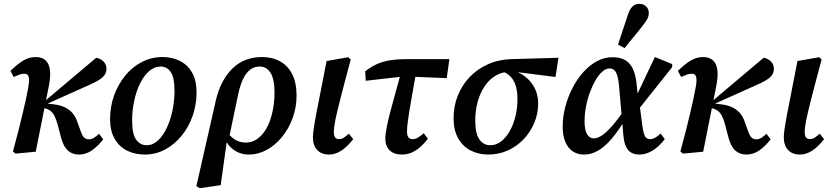

<svg xmlns="http://www.w3.org/2000/svg" viewBox="-20 -799 4384 1010"><path d="M48 -2Q65 -64 77 -111.5Q89 -159 98 -197Q107 -235 114.5 -268.5Q122 -302 128 -336Q133 -362 133 -378Q133 -394 127.5 -402.5Q122 -411 109 -411Q94 -411 82 -406.5Q70 -402 52 -394L35 -426Q75 -465 105 -482Q135 -499 168 -499Q200 -499 219 -482Q238 -465 242.5 -431.5Q247 -398 237 -347L168 -1L62 9ZM396 14Q361 14 338 -6Q315 -26 302 -72L285 -137Q272 -186 257 -204.5Q242 -223 217 -229L194 -234V-255H204L231 -280L486 -495Q509 -491 524.5 -475.5Q540 -460 540 -437Q540 -411 520 -392.5Q500 -374 447 -351L215 -247L221 -255L264 -250Q297 -246 321 -234.5Q345 -223 361.5 -204Q378 -185 387 -157L403 -113Q412 -85 422.5 -75.5Q433 -66 449 -66Q461 -66 474 -74Q487 -82 501 -95L523 -66Q495 -30 463.5 -8Q432 14 396 14Z M741 14Q690 14 648.5 -6.5Q607 -27 583 -69Q559 -111 559 -172Q559 -238 580 -296.5Q601 -355 638.5 -401Q676 -447 726.5 -473Q777 -499 835 -499Q887 -499 927.5 -478Q968 -457 991 -416Q1014 -375 1014 -313Q1014 -249 993.5 -190Q973 -131 935.5 -85Q898 -39 848.5 -12.5Q799 14 741 14ZM751 -35Q784 -35 811 -60Q838 -85 857.5 -126.5Q877 -168 887.5 -218.5Q898 -269 898 -321Q898 -392 878 -420.5Q858 -449 825 -449Q792 -449 764.5 -425Q737 -401 717 -360.5Q697 -320 686 -269Q675 -218 675 -164Q675 -93 696.5 -64Q718 -35 751 -35Z M1031 191 1013 180 1115 -269Q1140 -377 1202 -438Q1264 -499 1358 -499Q1412 -499 1453 -476.5Q1494 -454 1517 -409Q1540 -364 1540 -296Q1540 -234 1519.5 -178Q1499 -122 1463.5 -78.5Q1428 -35 1383 -10.5Q1338 14 1289 14Q1241 14 1204.5 -14.5Q1168 -43 1154 -95L1169 -114Q1188 -83 1214 -66Q1240 -49 1274 -49Q1300 -49 1322.5 -61.5Q1345 -74 1364 -97.5Q1383 -121 1396 -153.5Q1409 -186 1416.5 -226.5Q1424 -267 1424 -314Q1424 -382 1403.5 -415.5Q1383 -449 1345 -449Q1319 -449 1297.5 -433.5Q1276 -418 1260 -386Q1244 -354 1233 -304L1185 -74L1175 -70L1141 175Z M1711 14Q1671 14 1648.5 -10Q1626 -34 1626 -78Q1626 -87 1627.5 -100Q1629 -113 1632 -133.5Q1635 -154 1640.5 -184Q1646 -214 1655 -258L1698 -478L1812 -498L1825 -486L1792 -362Q1780 -317 1771 -281Q1762 -245 1755 -217Q1748 -189 1744 -168Q1740 -147 1738 -131Q1736 -115 1736 -103Q1736 -85 1743 -76Q1750 -67 1764 -67Q1777 -67 1789 -75Q1801 -83 1815 -96L1838 -67Q1807 -27 1775.5 -6.5Q1744 14 1711 14Z M1904 -374 1901 -424Q1931 -447 1961 -461Q1991 -475 2029.5 -481.5Q2068 -488 2123 -488H2344L2330 -388L2133 -396H2096ZM2094 14Q2053 14 2030 -8Q2007 -30 2007 -70Q2007 -82 2009 -98Q2011 -114 2016 -139Q2021 -164 2031 -202.5Q2041 -241 2056.5 -297.5Q2072 -354 2094 -433L2172 -435Q2159 -360 2149.5 -308Q2140 -256 2134.5 -221.5Q2129 -187 2126 -165.5Q2123 -144 2122 -131Q2121 -118 2121 -108Q2121 -86 2128.5 -76.5Q2136 -67 2150 -67Q2164 -67 2178 -75Q2192 -83 2209 -98L2231 -69Q2209 -41 2187 -22.5Q2165 -4 2142 5Q2119 14 2094 14Z M2549 14Q2497 14 2455.5 -7.5Q2414 -29 2390 -71.5Q2366 -114 2366 -177Q2366 -240 2388 -295.5Q2410 -351 2450.5 -393.5Q2491 -436 2547 -461Q2603 -486 2670 -488L2918 -495L2902 -394L2683 -422H2656Q2621 -419 2593.5 -404.5Q2566 -390 2545 -365.5Q2524 -341 2509.5 -309.5Q2495 -278 2487.5 -241Q2480 -204 2480 -164Q2480 -97 2501.5 -66Q2523 -35 2559 -35Q2590 -35 2616 -55Q2642 -75 2661.5 -109.5Q2681 -144 2691.5 -187.5Q2702 -231 2702 -278Q2702 -316 2694 -344.5Q2686 -373 2669 -392.5Q2652 -412 2626 -422L2657 -434Q2703 -425 2737.5 -400Q2772 -375 2791.5 -338Q2811 -301 2811 -255Q2811 -201 2790.5 -152.5Q2770 -104 2734.5 -66.5Q2699 -29 2651 -7.5Q2603 14 2549 14Z M3053 14Q3000 14 2970 -24.5Q2940 -63 2940 -134Q2940 -184 2953.5 -236Q2967 -288 2991 -335Q3015 -382 3048 -419Q3081 -456 3120 -477Q3159 -498 3202 -498Q3241 -498 3266.5 -484Q3292 -470 3307 -441Q3322 -412 3328 -365L3337 -279L3343 -260L3359 -137Q3365 -95 3373.5 -81Q3382 -67 3400 -67Q3412 -67 3425.5 -74Q3439 -81 3455 -97L3477 -67Q3447 -28 3413 -7Q3379 14 3343 14Q3318 14 3300 3.5Q3282 -7 3272 -30Q3262 -53 3259 -90L3236 -351Q3231 -401 3219.5 -420Q3208 -439 3187 -439Q3167 -439 3147.5 -421.5Q3128 -404 3111.5 -375Q3095 -346 3082 -310Q3069 -274 3062 -235.5Q3055 -197 3055 -162Q3055 -114 3068.5 -92.5Q3082 -71 3103 -71Q3124 -71 3149 -88.5Q3174 -106 3204.5 -141.5Q3235 -177 3270 -229L3288 -185H3277Q3237 -116 3200 -72Q3163 -28 3127 -7Q3091 14 3053 14ZM3333 -216 3315 -267 3425 -499 3516 -462V-446ZM3231 -564Q3244 -603 3257 -643Q3270 -683 3283 -721Q3290 -743 3299 -755.5Q3308 -768 3319 -773.5Q3330 -779 3342 -779Q3364 -779 3378.5 -765.5Q3393 -752 3393 -731Q3393 -714 3385 -699Q3377 -684 3360 -663Q3337 -633 3313 -604.5Q3289 -576 3266 -546Z M3559 -2Q3576 -64 3588 -111.5Q3600 -159 3609 -197Q3618 -235 3625.5 -268.5Q3633 -302 3639 -336Q3644 -362 3644 -378Q3644 -394 3638.5 -402.5Q3633 -411 3620 -411Q3605 -411 3593 -406.5Q3581 -402 3563 -394L3546 -426Q3586 -465 3616 -482Q3646 -499 3679 -499Q3711 -499 3730 -482Q3749 -465 3753.5 -431.5Q3758 -398 3748 -347L3679 -1L3573 9ZM3907 14Q3872 14 3849 -6Q3826 -26 3813 -72L3796 -137Q3783 -186 3768 -204.5Q3753 -223 3728 -229L3705 -234V-255H3715L3742 -280L3997 -495Q4020 -491 4035.5 -475.5Q4051 -460 4051 -437Q4051 -411 4031 -392.5Q4011 -374 3958 -351L3726 -247L3732 -255L3775 -250Q3808 -246 3832 -234.5Q3856 -223 3872.5 -204Q3889 -185 3898 -157L3914 -113Q3923 -85 3933.5 -75.5Q3944 -66 3960 -66Q3972 -66 3985 -74Q3998 -82 4012 -95L4034 -66Q4006 -30 3974.5 -8Q3943 14 3907 14Z M4188 14Q4148 14 4125.5 -10Q4103 -34 4103 -78Q4103 -87 4104.5 -100Q4106 -113 4109 -133.5Q4112 -154 4117.5 -184Q4123 -214 4132 -258L4175 -478L4289 -498L4302 -486L4269 -362Q4257 -317 4248 -281Q4239 -245 4232 -217Q4225 -189 4221 -168Q4217 -147 4215 -131Q4213 -115 4213 -103Q4213 -85 4220 -76Q4227 -67 4241 -67Q4254 -67 4266 -75Q4278 -83 4292 -96L4315 -67Q4284 -27 4252.5 -6.5Q4221 14 4188 14Z"/></svg>

Font: Source Serif 4 18pt SemiBold
Style: Italic
Weight: 600
Italic angle: -12°
Designer: Frank Grießhammer
Foundry: Adobe Systems Incorporated
Version: Version 4.004;hotconv 1.0.116;makeotfexe 2.5.65601